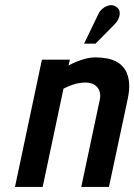

<svg xmlns="http://www.w3.org/2000/svg" viewBox="-20 -735 529 756"><path d="M430 -638Q442 -650 447.5 -663.5Q453 -677 451 -689Q449 -701 438 -708Q426 -717 411 -714Q396 -711 384 -701Q372 -691 367 -679L311 -563H356ZM373 -343 300 1H409L483 -346Q491 -384 488 -412Q485 -440 473.5 -459Q462 -478 444 -489Q426 -500 403.5 -504.5Q381 -509 357 -509Q336 -509 315.5 -503.5Q295 -498 277.5 -490.5Q260 -483 250 -477L255 -500H145L39 1H148L230 -386Q248 -395 263.5 -400.5Q279 -406 292 -408Q305 -410 316 -410Q332 -410 344 -405Q356 -400 363.5 -391Q371 -382 373.5 -369.5Q376 -357 373 -343Z"/></svg>

Font: Advent Pro
Style: Bold Italic
Weight: 700
Italic angle: -12°
Designer: VivaRado, Andreas Kalpakidis
Foundry: VivaRado, Andreas Kalpakidis
Version: Version 3.000